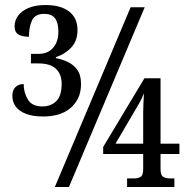

<svg xmlns="http://www.w3.org/2000/svg" viewBox="-20 -743 757 763"><path d="M152 -280Q111 -280 83.5 -290.5Q56 -301 42.5 -319.5Q29 -338 29 -362Q29 -385 41.5 -397Q54 -409 74 -409Q74 -376 90.5 -348Q107 -320 148 -320Q182 -320 203.5 -341Q225 -362 225 -410Q225 -448 202.5 -469.5Q180 -491 132 -491H103V-529H134Q170 -529 191 -553Q212 -577 212 -617Q212 -653 198.5 -670.5Q185 -688 156 -688Q119 -688 107 -661.5Q95 -635 95 -597Q68 -597 53 -606Q38 -615 38 -639Q38 -661 51.5 -680Q65 -699 92.5 -711Q120 -723 161 -723Q222 -723 255 -697Q288 -671 288 -624Q288 -580 262.5 -553.5Q237 -527 202 -516V-512Q225 -508 248 -497.5Q271 -487 286.5 -466.5Q302 -446 302 -409Q302 -376 290 -352Q278 -328 257.5 -311.5Q237 -295 210 -287.5Q183 -280 152 -280ZM198 0 499 -714H555L254 0ZM485 0V-34H513Q528 -34 538.5 -40Q549 -46 549 -71V-131H390V-159L554 -432H618V-172H693V-131H618V-71Q618 -46 629 -40Q640 -34 655 -34H673V0ZM439 -172H549V-296Q549 -312 550 -332.5Q551 -353 552 -372Q548 -362 542.5 -350.5Q537 -339 534 -334Z"/></svg>

Font: Noto Serif Condensed
Style: Regular
Weight: 400
Width: 3
Designer: Monotype Design Team
Foundry: Monotype Imaging Inc.
Version: Version 2.015